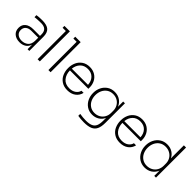

<svg xmlns="http://www.w3.org/2000/svg" viewBox="175 -1909 3294 3294"><g transform="rotate(45 1821.5 -262.5)"><path d="M424 -110Q405 -49 357 -17.5Q309 14 241 14Q158 14 106.5 -29.5Q55 -73 55 -151Q55 -227 107.5 -269.5Q160 -312 254 -312H414V-350Q414 -482 272 -482Q191 -482 119 -473V-521Q179 -530 251 -530Q367 -530 416.5 -485Q466 -440 466 -342V0H424ZM249 -30Q316 -30 363.5 -68.5Q411 -107 414 -191V-269H249Q182 -269 145 -237Q108 -205 108 -151Q108 -95 146.5 -62.5Q185 -30 249 -30Z M668 -685H589V-730H721V0H668Z M930 -685H851V-730H983V0H930Z M1145 -259V-269Q1145 -340 1173.5 -402Q1202 -464 1259 -502.5Q1316 -541 1397 -541Q1473 -541 1528.5 -506.5Q1584 -472 1613 -415Q1642 -358 1642 -293V-257H1195Q1197 -159 1250.5 -95Q1304 -31 1403 -31Q1476 -31 1523.5 -65Q1571 -99 1582 -150H1634Q1617 -74 1556 -28.5Q1495 17 1403 17Q1318 17 1259.5 -22Q1201 -61 1173 -124Q1145 -187 1145 -259ZM1590 -301Q1585 -387 1534 -440Q1483 -493 1397 -493Q1310 -493 1258 -439.5Q1206 -386 1197 -301Z M1848 193V146Q1926 159 1998 159Q2078 159 2124 138.5Q2170 118 2190 72.5Q2210 27 2210 -52V-119Q2183 -58 2127.5 -23Q2072 12 2000 12Q1924 12 1867.5 -26Q1811 -64 1780.5 -126.5Q1750 -189 1750 -261V-271Q1750 -341 1780.5 -403Q1811 -465 1868 -503Q1925 -541 2002 -541Q2080 -541 2136.5 -502Q2193 -463 2219 -398V-525H2262V-52Q2262 43 2235.5 99Q2209 155 2151 180Q2093 205 1994 205Q1917 205 1848 193ZM2211 -242V-293Q2211 -349 2185 -395.5Q2159 -442 2113 -468.5Q2067 -495 2008 -495Q1945 -495 1898.5 -463.5Q1852 -432 1827.5 -380Q1803 -328 1803 -266Q1803 -202 1828 -150Q1853 -98 1899.5 -67.5Q1946 -37 2007 -37Q2066 -37 2112.5 -63.5Q2159 -90 2185 -136.5Q2211 -183 2211 -242Z M2418 -259V-269Q2418 -340 2446.5 -402Q2475 -464 2532 -502.5Q2589 -541 2670 -541Q2746 -541 2801.5 -506.5Q2857 -472 2886 -415Q2915 -358 2915 -293V-257H2468Q2470 -159 2523.5 -95Q2577 -31 2676 -31Q2749 -31 2796.5 -65Q2844 -99 2855 -150H2907Q2890 -74 2829 -28.5Q2768 17 2676 17Q2591 17 2532.5 -22Q2474 -61 2446 -124Q2418 -187 2418 -259ZM2863 -301Q2858 -387 2807 -440Q2756 -493 2670 -493Q2583 -493 2531 -439.5Q2479 -386 2470 -301Z M3023 -257V-267Q3023 -338 3053.5 -401Q3084 -464 3141.5 -502.5Q3199 -541 3277 -541Q3349 -541 3404 -507Q3459 -473 3487 -414V-730H3540V0H3498V-128Q3471 -60 3413 -21.5Q3355 17 3278 17Q3202 17 3144 -21Q3086 -59 3054.5 -122Q3023 -185 3023 -257ZM3490 -238V-290Q3490 -347 3463.5 -393Q3437 -439 3390 -466Q3343 -493 3283 -493Q3219 -493 3172 -461.5Q3125 -430 3100.5 -377.5Q3076 -325 3076 -262Q3076 -197 3101.5 -144.5Q3127 -92 3174 -61.5Q3221 -31 3283 -31Q3343 -31 3390 -57.5Q3437 -84 3463.5 -131.5Q3490 -179 3490 -238Z"/></g></svg>

Font: Sora-SIA ExtraLight
Style: Regular
Weight: 200
Designer: Jonathan Barnbrook, Julián Moncada
Foundry: Barnbrook Fonts
Version: Version 2.000